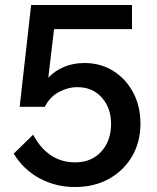

<svg xmlns="http://www.w3.org/2000/svg" viewBox="-20 -735 630 771"><path d="M35 -118 113 -194Q173 -83 282 -83Q347 -83 386.5 -126Q426 -169 426 -238Q426 -301 389 -343Q352 -385 291 -385Q253 -385 216.5 -365.5Q180 -346 160 -306H59L105 -715H510V-618H197L174 -423Q200 -451 237.5 -466.5Q275 -482 319 -482Q384 -482 435 -450Q486 -418 515 -363Q544 -308 544 -239Q544 -165 510.5 -107.5Q477 -50 418 -17Q359 16 281 16Q204 16 139.5 -18.5Q75 -53 35 -118Z"/></svg>

Font: Wix Madefor Text SemiBold
Style: Regular
Weight: 600
Designer: Dalton Maag Ltd
Foundry: Dalton Maag Ltd
Version: Version 3.100